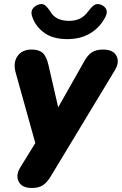

<svg xmlns="http://www.w3.org/2000/svg" viewBox="-20 -748 607 957"><path d="M139 189Q89 189 73 157Q57 125 82 85L156 -35L59 -383Q44 -435 67 -468Q90 -501 138 -501Q174 -501 193 -484Q212 -467 222 -422L270 -213L398 -439Q416 -473 437.5 -487Q459 -501 494 -501Q544 -501 560.5 -469.5Q577 -438 552 -397L236 126Q216 160 195 174.5Q174 189 139 189ZM316 -553Q245 -553 202 -583.5Q159 -614 142 -661Q132 -686 141.5 -702Q151 -718 171 -725Q191 -732 204 -722Q217 -712 232 -689Q258 -644 324 -644Q356 -644 379 -655.5Q402 -667 420 -692Q435 -712 448.5 -722Q462 -732 482 -725Q501 -718 509 -702.5Q517 -687 506 -665Q480 -613 431.5 -583Q383 -553 316 -553Z"/></svg>

Font: Nunito Black
Style: Italic
Weight: 900
Italic angle: -9°
Designer: Vernon Adams
Foundry: Vernon Adams
Version: Version 3.601; ttfautohint (v1.8.2.53-6de2)